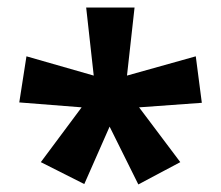

<svg xmlns="http://www.w3.org/2000/svg" viewBox="-20 -780 585 508"><path d="M336 -760 316 -580 498 -631 514 -508 348 -496 457 -351 346 -292 270 -445 203 -293 88 -351 196 -496 31 -509 50 -631 228 -580 208 -760Z"/></svg>

Font: Noto Sans Kawi
Style: Bold
Weight: 700
Designer: Fadhl Haqq
Version: Version 1.000